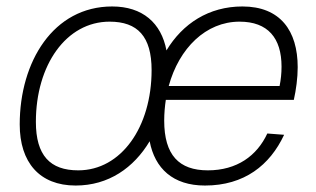

<svg xmlns="http://www.w3.org/2000/svg" viewBox="-20 -562 979 594"><path d="M214 12C316 12 394 -43 443 -125C459 -41 515 12 614 12C736 12 815 -51 859 -145L807 -149C775 -80 713 -35 623 -35C534 -35 488 -82 488 -189C488 -211 490 -233 493 -253H889C896 -284 901 -321 901 -354C901 -467 847 -542 730 -542C626 -542 545 -489 495 -406C479 -491 421 -542 327 -542C145 -542 41 -371 41 -177C41 -60 102 12 214 12ZM222 -35C135 -35 91 -81 91 -185C91 -361 185 -495 319 -495C406 -495 449 -449 449 -345C449 -169 355 -35 222 -35ZM721 -495C809 -495 851 -444 851 -356C851 -335 849 -316 845 -296H502C534 -413 617 -495 721 -495Z"/></svg>

Font: Geist ExtraLight
Style: Italic
Weight: 200
Italic angle: -12°
Designer: Basement.studio, Andrés Briganti, Mateo Zaragoza
Foundry: Basement.studio, Vercel, Andrés Briganti, Guido Ferreyra, Mateo Zaragoza
Version: Version 1.500